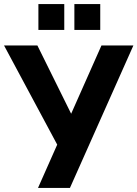

<svg xmlns="http://www.w3.org/2000/svg" viewBox="-41 -930 680 950"><path d="M147 0 253 -239V-194L-21 -705H144L329 -331H295L461 -705H619L305 0ZM327 -782V-910H455V-782ZM149 -782V-910H277V-782Z"/></svg>

Font: Nunito Sans 12pt ExtraLight
Style: Weight 830 Width 84 Optical size 12.0 YTLC 445
Weight: 830
Width: 4
Designer: Vernon Adams
Foundry: Vernon Adams
Version: Version 3.101;gftools[0.9.27]